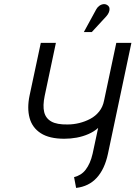

<svg xmlns="http://www.w3.org/2000/svg" viewBox="-20 -910 664 941"><path d="M501 -830Q510 -840 514 -850.5Q518 -861 516.5 -870Q515 -879 506 -885Q497 -891 486 -889.5Q475 -888 465.5 -880.5Q456 -873 451 -863L391 -753H430ZM509 -156 624 -700H550L490 -417Q484 -386 466 -363.5Q448 -341 422.5 -327.5Q397 -314 368.5 -307Q340 -300 311 -300Q259 -299 231.5 -314.5Q204 -330 196.5 -361Q189 -392 199 -440L254 -700H180L125 -442Q112 -380 125 -332Q138 -284 180 -257Q222 -230 295 -230Q326 -230 356 -235.5Q386 -241 413.5 -253Q441 -265 461 -283L434 -157Q428 -131 419.5 -112Q411 -93 400 -78.5Q389 -64 374.5 -55Q360 -46 343 -42L353 11Q415 4 454 -38.5Q493 -81 509 -156Z"/></svg>

Font: Advent Pro Medium
Style: Italic
Weight: 500
Italic angle: -12°
Version: Version 3.000